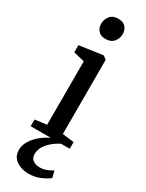

<svg xmlns="http://www.w3.org/2000/svg" viewBox="-262 -818 835 1095"><g transform="rotate(30 155.5 -270.0)"><path d="M108.5 -54V-471.5L36 -489.5V-536.5L185 -557.5H191.5L212.5 -541.5V-53L288.5 -44V0H31.5V-44ZM150.5 -644Q119.5 -644 103.2 -662.2Q87 -680.5 87 -707.5Q87 -736.5 105 -758.8Q123 -781 158.5 -781H159.5Q190.5 -781 207 -762.8Q223.5 -744.5 223.5 -717.5Q223.5 -688.5 205.2 -666.2Q187 -644 151.5 -644ZM154.5 241Q129 241 102.8 232.2Q76.5 223.5 58.5 203.5Q40.5 183.5 40.5 149.5Q40.5 118.5 59 88.8Q77.5 59 109 34Q140.5 9 179 -7L207.5 -11L246 -7Q194 16 162 51.5Q130 87 130 125.5Q130 151 147.2 164.5Q164.5 178 192.5 178Q216 178 235.2 170.5Q254.5 163 275 151L286 194.5Q262.5 213 228.8 227Q195 241 154.5 241Z"/></g></svg>

Font: Merriweather Text
Style: Regular
Weight: 400
Designer: Eben Sorkin
Foundry: Eben Sorkin
Version: Version 2.100; ttfautohint (v1.7.19-72a1) -l 8 -r 50 -G 200 